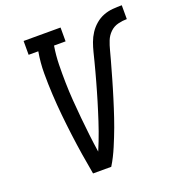

<svg xmlns="http://www.w3.org/2000/svg" viewBox="-133 -844 881 952"><g transform="rotate(-20 307.5 -367.5)"><path d="M196 0Q186 -54 177.5 -108Q169 -162 162 -216.5Q155 -271 149.5 -326Q144 -381 141 -436.5Q138 -492 138 -548.5Q138 -605 148 -662H97V-735H292V-662H231Q223 -613 222 -565Q221 -517 222 -469Q223 -421 226.5 -374Q230 -327 234.5 -280Q239 -233 244.5 -186Q250 -139 257 -93Q267 -116 276 -139.5Q285 -163 293.5 -186.5Q302 -210 309.5 -233.5Q317 -257 324.5 -280.5Q332 -304 339 -327.5Q346 -351 353 -375Q360 -399 366.5 -422.5Q373 -446 379.5 -470Q386 -494 392 -517.5Q398 -541 404 -565Q410 -589 418.5 -612.5Q427 -636 441 -657.5Q455 -679 475 -696Q495 -713 518.5 -722Q542 -731 566.5 -733Q591 -735 615 -735V-662Q592 -662 568 -656Q544 -650 526 -632.5Q508 -615 499 -592Q490 -569 484 -545.5Q478 -522 471.5 -499Q465 -476 458.5 -453Q452 -430 445.5 -407Q439 -384 432 -361Q425 -338 418 -315Q411 -292 403.5 -269Q396 -246 388.5 -223.5Q381 -201 372.5 -178Q364 -155 355 -132.5Q346 -110 336.5 -87.5Q327 -65 316 -43Q305 -21 292 0Z"/></g></svg>

Font: Iosevka Curly Slab ExObl
Style: Regular
Weight: 400
Width: 7
Italic angle: -9°
Monospace: yes
Designer: Belleve Invis
Foundry: Belleve Invis
Version: Version 11.1.0; ttfautohint (v1.8.3)